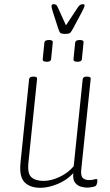

<svg xmlns="http://www.w3.org/2000/svg" viewBox="-20 -890 523 917"><path d="M173 7Q123 7 97 -20Q71 -47 78 -114L119 -512Q121 -524 138 -524H142Q159 -524 157 -512L116 -116Q110 -61 130 -43.5Q150 -26 188 -26Q225 -26 265.5 -45.5Q306 -65 332 -96L375 -512Q377 -524 393 -524H397Q415 -524 413 -512L368 -80Q365 -51 375 -40.5Q385 -30 406 -30Q420 -30 427.5 -32.5Q435 -35 440 -35Q445 -35 445 -28Q445 -21 443 -13.5Q441 -6 438 -3Q434 1 420 3.5Q406 6 395 6Q383 6 366.5 1.5Q350 -3 338.5 -17.5Q327 -32 330 -63Q299 -29 254.5 -11Q210 7 173 7ZM350 -595Q330 -595 331 -607L339 -687Q341 -699 361 -699Q381 -699 379 -687L371 -607Q370 -595 350 -595ZM203 -595Q183 -595 184 -607L192 -687Q194 -699 214 -699Q234 -699 232 -687L224 -607Q223 -595 203 -595ZM376 -870Q384 -870 384 -864Q384 -859 377.5 -845.5Q371 -832 367 -825L329 -754Q320 -737 314 -732.5Q308 -728 291 -728Q275 -728 269 -732.5Q263 -737 258 -754L235 -825Q233 -832 229.5 -843.5Q226 -855 226 -861Q226 -870 236 -870Q242 -870 247 -867.5Q252 -865 256 -855L295 -769L352 -855Q358 -864 363.5 -867Q369 -870 376 -870Z"/></svg>

Font: Asap Condensed Condensed Thin
Style: Italic
Weight: 100
Width: 3
Italic angle: -6°
Designer: Pablo Cosgaya
Foundry: Omnibus-Type
Version: Version 3.001; ttfautohint (v1.8.4.7-5d5b)